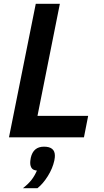

<svg xmlns="http://www.w3.org/2000/svg" viewBox="-20 -718 544 1004"><path d="M27 0 167 -698H293L176 -112H441L419 0ZM210 49Q267 49 267 96Q267 101 266.5 106Q266 111 264 122Q255 163 230 203Q205 243 176 266H100Q128 244 144.5 223Q161 202 173 174Q153 172 145.5 161Q138 150 138 133Q138 129 138.5 123.5Q139 118 141 107Q154 49 210 49Z"/></svg>

Font: IBM Plex Sans SmBld
Style: Italic
Weight: 600
Italic angle: -11°
Designer: Mike Abbink, Paul van der Laan, Pieter van Rosmalen
Foundry: Bold Monday
Version: Version 3.005